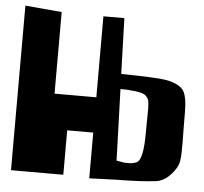

<svg xmlns="http://www.w3.org/2000/svg" viewBox="-51 -748 858 807"><g transform="rotate(5 378.5 -345.0)"><path d="M452.6 -380.4 462.4 -79.1 497.6 -73.2Q498 -73.2 504.6 -73.2Q511.2 -73.2 514.2 -73.2Q517.1 -73.2 523.9 -73.7Q530.8 -74.2 534.9 -75.4Q539.1 -76.7 544.4 -78.6Q549.8 -80.6 553.2 -84Q556.6 -87.4 559.1 -91.8Q574.7 -123 574.7 -198.2Q574.7 -219.7 575 -242.7Q575.2 -265.6 575.4 -278.1Q575.7 -290.5 575.7 -304Q575.7 -317.4 575.2 -324Q574.7 -330.6 573.7 -337.6Q572.8 -344.7 570.6 -348.6Q568.4 -352.5 565.7 -356.2Q563 -359.9 558.6 -363.8Q548.3 -372.6 515.1 -376.7Q481.9 -380.9 452.6 -380.4ZM354.5 4.9V-188H244.6V-0.5H23.9V-694.8L178.2 -681.2V-336.9H354.5V-678.7H442.9L450.2 -443.8Q613.3 -441.9 649.4 -433.1Q699.2 -421.4 715.1 -396.5Q731 -371.6 731 -304.2Q731 -274.9 731.4 -238Q731.9 -201.2 732.2 -180.9Q732.4 -160.6 731.9 -138.7Q731.4 -116.7 729.2 -103.3Q727.1 -89.8 722.7 -80.6Q710.4 -54.7 687.3 -33.4Q664.1 -12.2 638.7 -8.3Q578.1 0 464.8 1Z"/></g></svg>

Font: Some Time Later
Style: Regular
Weight: 400
Version: Version 003.300